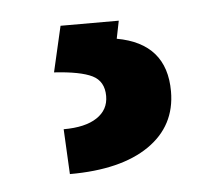

<svg xmlns="http://www.w3.org/2000/svg" viewBox="-31 -35 328 293"><g transform="rotate(-5 133.0 111.5)"><path d="M160.2 -1.5 154.7 25.7Q230.2 39.3 230.2 112.8Q230.2 165.7 186.9 195.5Q143.6 225.2 65.5 225.2L62 156.2Q95.2 156.2 113.1 144.3Q131 132.5 131 111.3Q131 88.7 113.1 79.8Q95.2 71 54.9 68.5L71 -1.5Z"/></g></svg>

Font: Vazir FD Medium
Style: Regular
Weight: 500
Foundry: DejaVu fonts team - Redesigned by Saber Rastikerdar
Version: Version 21.10;October 20, 2019;FontCreator 12.0.0.2547 64-bi